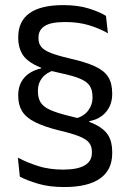

<svg xmlns="http://www.w3.org/2000/svg" viewBox="-20 -670 514 755"><path d="M276.5 -203.5Q310.4 -212.9 327.1 -235.7Q343.8 -258.5 343.8 -285.3V-288.7Q343.8 -315.9 332.7 -332.8Q321.5 -349.7 293.3 -361.2Q265.2 -372.8 213.2 -383.6Q152.1 -396.5 116.8 -414.9Q81.6 -433.2 66.6 -459.2Q51.7 -485.1 51.7 -519.5V-524.5Q51.7 -586.4 96 -618.1Q140.4 -649.9 228.7 -649.9Q285.9 -649.9 328 -636.9Q370.1 -624 396.7 -607.6L404.4 -539.2Q371.6 -558 330.2 -570.7Q288.8 -583.4 236.5 -583.4Q179.8 -583.4 155.6 -567.6Q131.4 -551.9 131.4 -523V-518.3Q131.4 -499.2 142.1 -485.9Q152.8 -472.5 179.6 -461.9Q206.3 -451.3 254.2 -440.2Q316.2 -426.1 352.8 -409.4Q389.3 -392.8 405.2 -367.8Q421.2 -342.8 421.2 -303V-299.8Q421.2 -259 397.3 -230.1Q373.4 -201.2 330.8 -193.6L331.2 -178.7ZM194.6 -394.4Q162.9 -385 146 -364Q129.1 -342.9 129.1 -314.6V-310.4Q129.1 -284.1 140 -266.9Q150.9 -249.7 178 -237.5Q205.2 -225.3 254.3 -213.5Q316.3 -199.1 352.9 -181.4Q389.4 -163.8 405.3 -138.2Q421.2 -112.7 421.2 -73.6V-66.7Q421.2 -1.8 373.5 31.8Q325.9 65.5 232.8 65.5Q173.9 65.5 130.3 52.6Q86.8 39.8 58 24.7L50.3 -50.1Q86.5 -30.9 130.1 -17Q173.8 -3.1 228.7 -3.1Q284.8 -3.1 313.1 -19.7Q341.4 -36.4 341.4 -68.7V-73.2Q341.4 -94.5 330.5 -108.6Q319.6 -122.6 291.8 -133.8Q264 -145.1 213.3 -156.9Q153.8 -171.7 118.3 -189.5Q82.8 -207.3 67.2 -232.2Q51.7 -257.2 51.7 -292.1V-295.7Q51.7 -336.9 75 -363.9Q98.3 -391 141.9 -401.2L141.5 -415Z"/></svg>

Font: Anek Odia Medium
Style: Regular
Weight: 500
Designer: Yesha Goshar & Mahesh Sahu (Odia), Yesha Goshar (Latin)
Foundry: Ek Type
Version: Version 1.003